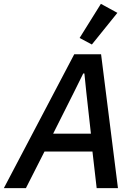

<svg xmlns="http://www.w3.org/2000/svg" viewBox="-50 -981 708 1001"><path d="M565 0H454L432 -191H182L85 0H-30L337 -698H477ZM424 -284 400 -500 390 -598H384L335 -499L227 -284ZM562 -914 429 -749 365 -783 476 -961Z"/></svg>

Font: IBM Plex Sans Medium
Style: Italic
Weight: 500
Italic angle: -11.31°
Designer: Mike Abbink, Paul van der Laan, Pieter van Rosmalen
Foundry: Bold Monday
Version: Version 3.201